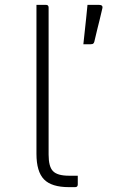

<svg xmlns="http://www.w3.org/2000/svg" viewBox="-20 -770 490 790"><path d="M300 -11Q300 0 289 0H264Q192 0 161 -32Q130 -64 130 -137V-750H169Q180 -750 180 -739V-134Q180 -84 198 -66Q216 -47 264 -47H300ZM353 -588H323Q327 -625 329.5 -648.5Q332 -672 334.5 -695Q337 -718 340 -750H387Q405 -750 401 -735Q394 -704 389.5 -686.5Q385 -669 380.5 -650.5Q376 -632 368 -598Q367 -594 364 -591Q361 -588 353 -588Z"/></svg>

Font: Recursive Sn Lnr St Lt
Style: Regular
Weight: 300
Version: Version 1.079;hotconv 1.0.112;makeotfexe 2.5.65598; ttfautoh